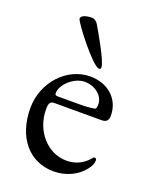

<svg xmlns="http://www.w3.org/2000/svg" viewBox="-127 -721 645 809"><g transform="rotate(20 195.0 -317.0)"><path d="M245 -457C250 -457 253 -459 253 -466C253 -493 188 -604 172 -631C166 -641 155 -649 145 -649C120 -649 96 -642 96 -628C96 -613 217 -457 245 -457ZM213 15C266 15 317 -8 347 -47C359 -62 365 -76 365 -89C365 -95 362 -99 357 -99C353 -99 351 -98 346 -91C321 -62 288 -46 248 -46C163 -46 94 -124 94 -220C94 -249 100 -257 119 -257H330C351 -257 360 -267 360 -288C360 -362 303 -414 223 -414C118 -414 30 -318 30 -203C30 -72 103 15 213 15ZM121 -288C113 -288 109 -291 109 -298C109 -338 162 -385 208 -385C255 -385 294 -353 294 -315C294 -301 292 -294 286 -293C264 -289 244 -288 212 -288Z"/></g></svg>

Font: EB Garamond
Style: Regular
Weight: 400
Designer: Georg Duffner and Octavio Pardo
Foundry: Georg Duffner
Version: Version 1.000;PS 001.000;hotconv 1.0.88;makeotf.lib2.5.64775